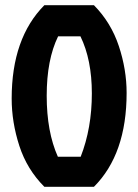

<svg xmlns="http://www.w3.org/2000/svg" viewBox="-20 -720 533 740"><path d="M342 0H151Q84 -67 54.5 -158Q25 -249 25 -340Q25 -573 151 -700H342Q408 -633 438 -542.5Q468 -452 468 -362Q468 -126 342 0ZM290 -580H204Q160 -490 160 -351Q160 -212 203 -116H291Q334 -226 334 -360Q334 -490 290 -580Z"/></svg>

Font: Jockey One
Style: Regular
Weight: 400
Designer: TypeTogether
Foundry: TypeTogether
Version: Version 1.002